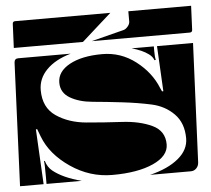

<svg xmlns="http://www.w3.org/2000/svg" viewBox="-47 -681 795 722"><g transform="rotate(-5 350.0 -320.0)"><path d="M0 -10 20 -475Q21 -490 35 -490H233Q174 -473 141.5 -440Q109 -407 109 -363Q109 -297 156 -265Q203 -233 269.5 -227Q336 -221 402.5 -217.5Q469 -214 516 -192Q563 -170 563 -119Q563 -75 504.5 -48.5Q446 -22 350 -22Q265 -22 192.5 -71.5Q120 -121 94 -189L83 -218H78L89 -10ZM181 -385Q181 -427 227.5 -452.5Q274 -478 351 -478Q421 -478 477 -435Q533 -392 557 -332L563 -319H568L559 -490H695L675 -40Q674 -27 665.5 -18.5Q657 -10 645 -10H491Q560 -27 599 -59.5Q638 -92 638 -135Q638 -193 604 -227.5Q570 -262 519.5 -273Q469 -284 409.5 -291Q350 -298 299.5 -302.5Q249 -307 215 -327Q181 -347 181 -385ZM98 -96 101 -97Q108 -73 125 -59Q163 -28 233 -10H100V-38Q100 -86 98 -96ZM463 -490H547V-472Q547 -450 550 -439L545 -438Q540 -452 526 -462Q503 -479 463 -490ZM22 -530 26 -620Q26 -630 36 -630H395L283 -530ZM316 -530 438 -561Q447 -563 455 -572.5Q463 -582 463 -591V-630H700L696 -540Q696 -530 686 -530Z"/></g></svg>

Font: PrimecolorB
Style: Medium
Weight: 500
Designer: gluk
Foundry: gluk
Version: Version 0.672